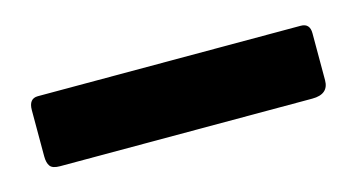

<svg xmlns="http://www.w3.org/2000/svg" viewBox="-29 -803 420 225"><g transform="rotate(-15 180.5 -690.0)"><path d="M351 -664V-721C351 -729 347.3 -733 340 -733H21C13.7 -733 10 -728.3 10 -719V-663C10 -657.7 11 -653.7 13 -651C15 -648.3 19 -647 25 -647H331C344.3 -647 351 -652.7 351 -664Z"/></g></svg>

Font: Libre Franklin SemiBold
Style: Regular
Weight: 600
Designer: Pablo Impallari, Rodrigo Fuenzalida
Foundry: Impallari Type
Version: Version 1.002; ttfautohint (v1.5)